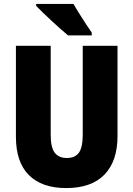

<svg xmlns="http://www.w3.org/2000/svg" viewBox="-20 -947 679 977"><path d="M578 -255Q578 -127 511.5 -58.5Q445 10 317 10Q193 10 127 -56Q61 -122 61 -251V-714H238V-261Q238 -197 258.5 -170Q279 -143 320 -143Q362 -143 381.5 -170Q401 -197 401 -262V-714H578ZM354 -927Q365 -907 383 -878.5Q401 -850 418.5 -823Q436 -796 447 -781V-767H326Q312 -779 289.5 -798.5Q267 -818 242.5 -841Q218 -864 197 -884Q176 -904 164 -917V-927Z"/></svg>

Font: Noto Sans Gurmukhi UI Condensed Black
Style: Regular
Weight: 900
Width: 3
Designer: Jelle Bosma - Monotype Design Team
Foundry: Monotype Imaging Inc.
Version: Version 2.004; ttfautohint (v1.8.4.7-5d5b)